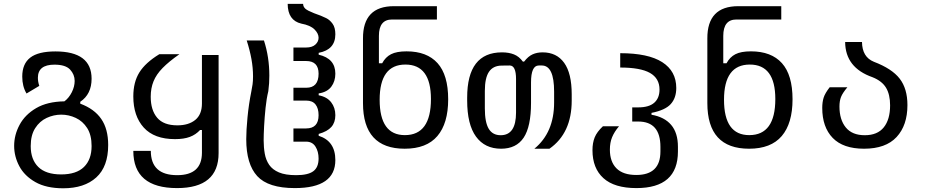

<svg xmlns="http://www.w3.org/2000/svg" viewBox="-20 -780 4856 1007"><path d="M311.5 207.5Q222.7 207.5 165.5 175Q108.4 142.6 81.3 91.6Q54.2 40.5 54.2 -15.1Q54.2 -72.3 82.8 -125.5Q111.3 -178.7 169.7 -212.9Q228 -247.1 317.9 -248.5Q341.8 -266.6 356.7 -296.4Q371.6 -326.2 371.6 -355.5Q371.6 -389.2 347.7 -415Q323.7 -440.9 265.6 -440.9Q178.7 -440.9 178.7 -372.1Q178.7 -351.6 186 -329.6L119.1 -289.6Q96.7 -326.7 96.7 -378.4Q96.7 -445.3 138.7 -477.8Q180.7 -510.3 270.5 -510.3Q460.4 -510.3 460.4 -367.2Q460.4 -286.1 400.9 -246.1V-236.3Q474.6 -209 511 -156.2Q547.4 -103.5 547.4 -19.5Q547.4 93.8 484.9 150.6Q422.4 207.5 311.5 207.5ZM300.8 134.8Q380.4 134.8 420.4 95.7Q460.4 56.6 460.4 -14.2Q460.4 -71.8 437.3 -108.2Q414.1 -144.5 377.4 -161.6Q340.8 -178.7 301.3 -178.7Q261.7 -178.7 224.9 -161.6Q188 -144.5 164.6 -107.9Q141.1 -71.3 141.1 -13.7Q141.1 56.6 180.9 95.7Q220.7 134.8 300.8 134.8Z M908.7 206.5Q679.2 206.5 679.2 11.2H771Q771 138.7 909.2 138.7Q1039.1 138.7 1039.1 21V-98.1H1029.3Q1006.8 -73.7 975.6 -62Q944.3 -50.3 897.9 -50.3Q789.1 -50.3 734.1 -110.8Q679.2 -171.4 679.2 -274.4Q679.2 -349.1 710.9 -400.1Q742.7 -451.2 815.4 -495.6H920.9Q865.7 -457 832.8 -423.3Q799.8 -389.6 785.2 -353.5Q770.5 -317.4 770.5 -272.5Q770.5 -202.6 804.2 -162.6Q837.9 -122.6 910.2 -122.6Q969.2 -122.6 1004.2 -151.1Q1039.1 -179.7 1039.1 -237.3V-491.7H1126.5V22.9Q1126.5 206.5 908.7 206.5Z M1526.4 206.5Q1386.7 206.5 1329.1 143.6Q1271.5 80.6 1271.5 -49.8Q1271.5 -96.2 1278.1 -164.8Q1284.7 -233.4 1298.3 -301.3Q1302.2 -320.8 1304.7 -337.9Q1307.1 -355 1307.1 -379.4Q1307.1 -423.8 1298.8 -470Q1290.5 -516.1 1273.9 -567.9H1364.3Q1392.6 -481 1392.6 -383.8Q1392.6 -364.3 1391.4 -343.5Q1390.1 -322.8 1387.2 -301.3Q1377.9 -263.7 1372.8 -214.4Q1367.7 -165 1365.2 -118.7Q1362.8 -72.3 1362.8 -43.9Q1362.8 -6.8 1368.7 26.1Q1374.5 59.1 1391.8 84.5Q1409.2 109.9 1443.1 124.3Q1477.1 138.7 1533.2 138.7Q1595.2 138.7 1623 118.2Q1650.9 97.7 1650.9 51.3Q1650.9 14.6 1634.5 -11.2Q1618.2 -37.1 1585.4 -37.1H1519V-106.4H1585.4Q1650.9 -106.4 1650.9 -175.8Q1650.9 -211.9 1634.8 -232.2Q1618.7 -252.4 1586.4 -252.4H1519V-319.8H1586.4Q1650.9 -319.8 1650.9 -393.6Q1650.9 -460 1585.4 -460H1519V-530.8H1585.4Q1617.2 -530.8 1634 -546.1Q1650.9 -561.5 1650.9 -582Q1650.9 -604.5 1629.2 -626Q1607.4 -647.5 1560.1 -656.2Q1489.3 -672.9 1488.8 -759.8H1569.8Q1569.8 -737.3 1597.4 -723.9Q1625 -710.4 1662.1 -697.8Q1672.9 -693.8 1691.2 -684.8Q1709.5 -675.8 1724.1 -655.8Q1738.8 -635.7 1738.8 -600.1Q1738.8 -519.5 1651.4 -502.9V-493.2Q1738.8 -473.1 1738.8 -393.6Q1738.8 -353.5 1717.5 -325.2Q1696.3 -296.9 1651.4 -290V-280.3Q1694.8 -272 1716.8 -243.7Q1738.8 -215.3 1738.8 -175.8Q1738.8 -137.7 1717.8 -114Q1696.8 -90.3 1651.4 -77.6V-67.9Q1738.8 -40 1738.8 59.6Q1738.8 206.5 1526.4 206.5Z M2102.5 0Q1883.8 0 1883.8 -239.3V-578.1Q1882.8 -747.6 2045.9 -747.6H2271.5V-677.7H2036.1Q1967.3 -677.7 1967.3 -591.8V-448.2H1984.4Q2001.5 -480.5 2030.8 -495.6Q2060.1 -510.7 2112.3 -510.7Q2219.2 -510.7 2274.9 -448.7Q2330.6 -386.7 2330.6 -259.3Q2330.6 -132.8 2273.9 -66.4Q2217.3 0 2102.5 0ZM2103.5 -71.3Q2240.2 -71.3 2240.2 -260.7Q2240.2 -441.4 2106.4 -441.4Q1971.2 -441.4 1971.2 -256.8Q1971.2 -71.3 2103.5 -71.3Z M2607.9 0Q2522.9 0 2476.6 -63.5Q2430.2 -127 2430.2 -253.4V-268.1Q2430.2 -505.4 2612.8 -505.4Q2648.9 -505.4 2675.8 -494.6Q2702.6 -483.9 2722.2 -457H2729Q2750 -484.4 2773.2 -494.9Q2796.4 -505.4 2825.7 -505.4Q2899.4 -505.4 2939 -450.4Q2978.5 -395.5 2978.5 -285.2V-252.4Q2978.5 -81.5 2861.8 0H2782.7Q2886.2 -85 2886.2 -242.2V-299.3Q2886.2 -436.5 2821.8 -436.5H2805.7Q2765.1 -436.5 2765.1 -347.7V-240.2Q2765.1 -116.2 2726.6 -58.1Q2688 0 2607.9 0ZM2606 -70.8Q2686.5 -70.8 2686.5 -189.5V-365.7Q2686.5 -436.5 2653.3 -436.5L2610.8 -436Q2566.4 -435.5 2544.7 -403.6Q2522.9 -371.6 2522.9 -303.2V-210.9Q2522.9 -138.7 2543.2 -104.7Q2563.5 -70.8 2606 -70.8Z M3317.9 206.5Q3202.6 206.5 3145 154.5Q3087.4 102.5 3087.4 7.8Q3087.4 -30.8 3099.1 -59.6Q3110.8 -88.4 3142.1 -117.7H3226.6Q3202.1 -88.9 3190.4 -60.5Q3178.7 -32.2 3178.7 4.9Q3178.7 68.4 3213.4 103Q3248 137.7 3317.4 137.7Q3443.8 137.7 3443.8 14.6V-9.8Q3443.8 -142.6 3327.6 -142.6H3295.9V-216.8H3327.6Q3383.8 -216.8 3411.4 -241.2Q3439 -265.6 3439 -310.1Q3439 -369.1 3388.9 -397.5Q3338.9 -425.8 3232.9 -425.8V-501Q3379.9 -501 3453.4 -453.9Q3526.9 -406.7 3526.9 -318.4Q3526.9 -266.1 3497.8 -234.1Q3468.8 -202.1 3397 -188V-178.2Q3464.8 -166.5 3500.2 -124.8Q3535.6 -83 3535.6 -9.8V14.6Q3535.6 206.5 3317.9 206.5Z M3908.7 0Q3689.9 0 3689.9 -239.3V-578.1Q3689 -747.6 3852.1 -747.6H4077.6V-677.7H3842.3Q3773.4 -677.7 3773.4 -591.8V-448.2H3790.5Q3807.6 -480.5 3836.9 -495.6Q3866.2 -510.7 3918.5 -510.7Q4025.4 -510.7 4081.1 -448.7Q4136.7 -386.7 4136.7 -259.3Q4136.7 -132.8 4080.1 -66.4Q4023.4 0 3908.7 0ZM3909.7 -71.3Q4046.4 -71.3 4046.4 -260.7Q4046.4 -441.4 3912.6 -441.4Q3777.3 -441.4 3777.3 -256.8Q3777.3 -71.3 3909.7 -71.3Z M4511.7 0Q4402.3 0 4347.4 -56.6Q4292.5 -113.3 4292.5 -213.9Q4292.5 -244.6 4299.8 -267.8Q4307.1 -291 4331.5 -322.3H4424.3Q4399.4 -292.5 4391.1 -271.7Q4382.8 -251 4382.8 -221.2Q4382.8 -152.3 4416 -111.6Q4449.2 -70.8 4515.6 -70.8Q4582 -70.8 4615.2 -112.1Q4648.4 -153.3 4648.4 -227.5Q4648.4 -284.2 4627.2 -319.6Q4606 -355 4556.2 -375Q4413.6 -424.8 4412.6 -559.6H4501Q4502 -481 4563 -456.1Q4658.2 -419.9 4698.7 -367.4Q4739.3 -314.9 4739.3 -229Q4739.3 -122.6 4682.4 -61.3Q4625.5 0 4511.7 0Z"/></svg>

Font: Vazir Code Hack
Style: Code-Hack
Weight: 400
Foundry: DejaVu fonts team - Redesigned by Saber Rastikerdar
Version: Version 1.1.2